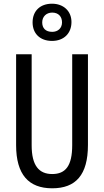

<svg xmlns="http://www.w3.org/2000/svg" viewBox="-20 -1007 562 1037"><path d="M261 -786C325 -786 366 -827 366 -888C366 -948 322 -987 261 -987C196 -987 156 -947 156 -886C156 -826 196 -786 261 -786ZM262 -835C226 -835 208 -855 208 -886C208 -917 230 -939 262 -939C296 -939 315 -917 315 -886C315 -855 293 -835 262 -835ZM455 -224V-714H370V-223C370 -111 334 -67 262 -67C191 -67 151 -112 151 -222V-714H67V-223C67 -64 135 10 262 10C389 10 455 -62 455 -224Z"/></svg>

Font: Noto Sans Telugu ExtraCondensed
Style: Regular
Weight: 400
Width: 2
Designer: Jelle Bosma - Monotype Design Team
Foundry: Monotype Imaging Inc.
Version: Version 2.005